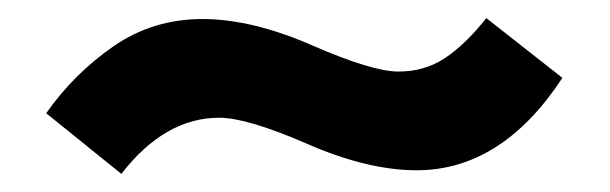

<svg xmlns="http://www.w3.org/2000/svg" viewBox="-20 -379 673 212"><path d="M222 -249Q162 -249 114 -187L31 -254Q62 -298 105.5 -328Q149 -358 203.5 -358Q258 -358 324.5 -329Q391 -300 420 -300Q449 -300 471.5 -315Q494 -330 517 -359L601 -293Q534 -191 440 -191Q386 -191 319.5 -220Q253 -249 222 -249Z"/></svg>

Font: Hind Colombo SemiBold
Style: Regular
Weight: 600
Designer: Jyotish Sonowal, Aditi Pimprikar
Foundry: Indian Type Foundry
Version: Version 1.000;PS 1.0;hotconv 1.0.86;makeotf.lib2.5.63406; tt